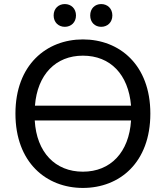

<svg xmlns="http://www.w3.org/2000/svg" viewBox="-20 -906 816 945"><path d="M533 -830C533 -864 509 -886 478 -886C447 -886 424 -864 424 -830C424 -796 447 -774 478 -774C509 -774 533 -796 533 -830ZM354 -830C354 -864 330 -886 299 -886C268 -886 244 -864 244 -830C244 -796 268 -774 299 -774C330 -774 354 -796 354 -830ZM388 -632C523 -632 612 -540 625 -386H152C164 -539 254 -632 388 -632ZM388 -61C252 -61 160 -156 151 -313H625C615 -156 524 -61 388 -61ZM720 -347C720 -587 568 -712 388 -712C209 -712 56 -587 56 -347C56 -106 208 19 388 19C569 19 720 -106 720 -347Z"/></svg>

Font: Repo
Style: Regular
Weight: 400
Designer: Stefan Peev
Foundry: Context Ltd
Version: Version 0.000